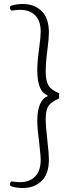

<svg xmlns="http://www.w3.org/2000/svg" viewBox="-20 -766 392 958"><path d="M32 161Q30 159 30 153Q30 142 39 139Q63 143 79 143Q128 143 155.5 114.5Q183 86 183 32Q183 16 180 -10.5Q177 -37 176 -50Q166 -124 166 -162Q166 -216 180 -247Q194 -278 217 -285V-291Q166 -308 166 -416Q166 -460 176 -530Q183 -583 183 -608Q183 -662 155.5 -689.5Q128 -717 79 -717Q63 -717 39 -713Q32 -715 30 -723.5Q28 -732 32 -735Q37 -739 55 -742.5Q73 -746 93 -746Q152 -746 188 -710.5Q224 -675 224 -603Q224 -573 217 -522Q216 -515 212 -479Q208 -443 208 -408Q208 -363 222 -339.5Q236 -316 275 -301V-275Q237 -259 222.5 -238Q208 -217 208 -172Q208 -139 217 -58Q224 0 224 30Q224 101 188 136.5Q152 172 93 172Q73 172 55 168.5Q37 165 32 161Z"/></svg>

Font: Arima Madurai ExtraLight
Style: Regular
Weight: 275
Designer: Joana Correia and Natanael Gama
Foundry: NDISCOVER
Version: Version 1.019